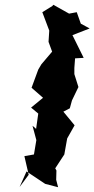

<svg xmlns="http://www.w3.org/2000/svg" viewBox="-20 -752 395 803"><path d="M215 0 216 -39 211 -48 249 -106 261 -173 292 -228 245 -285 272 -299 281 -332 308 -388 291 -442V-468L294 -508L330 -510L283 -605L355 -633L318 -653L301 -701L269 -695L203 -732L199 -727L157 -701L186 -624L183 -577L198 -536L153 -483L140 -461L112 -385L160 -343L110 -302L140 -277L131 -213L116 -226L132 -166L122 -106L82 -99L100 -21L62 30L91 -35L169 17L223 31Z"/></svg>

Font: Asimov Aggro
Style: CondIt
Weight: 500
Designer: Google
Version: Version 2.000980; 2014